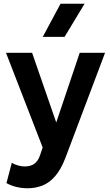

<svg xmlns="http://www.w3.org/2000/svg" viewBox="-20 -782 588 1026"><path d="M127.5 224Q98 224 69.5 217.5Q41 211 14.5 196.5L43 88Q58.5 97.5 77.5 102.5Q96.5 107.5 112 107.5Q144 107.5 164 92.8Q184 78 194.5 46L208 6L12 -500H151.5L280.5 -127.5L406 -500H541.5L328.5 64.5Q304.5 125.5 274 160.2Q243.5 195 206.8 209.5Q170 224 127.5 224ZM208.5 -585 303.5 -762H432L325 -585Z"/></svg>

Font: Geologica Medium
Style: Regular
Weight: 500
Designer: Sindre Bremnes, Frode Helland
Foundry: Monokrom Skriftforlag AS
Version: Version 1.010;gftools[0.9.28]